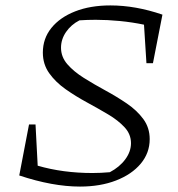

<svg xmlns="http://www.w3.org/2000/svg" viewBox="-20 -677 655 708"><path d="M520 -444 511 -586Q468 -595 422 -599.5Q376 -604 333 -604Q317 -604 302 -603.5Q287 -603 273 -602Q242 -586 223.5 -559Q205 -532 205 -501Q205 -467 228.5 -440Q252 -413 289.5 -389.5Q327 -366 368.5 -343.5Q410 -321 447.5 -295.5Q485 -270 508.5 -238Q532 -206 532 -164Q532 -113 499 -73.5Q466 -34 408 -11.5Q350 11 275 11Q174 11 51 -30L87 -218H111L119 -66Q212 -39 321 -39Q352 -39 385 -42Q421 -61 442 -89.5Q463 -118 463 -149Q463 -182 439.5 -207.5Q416 -233 379 -255Q342 -277 300.5 -299.5Q259 -322 222 -348Q185 -374 161.5 -407Q138 -440 138 -483Q138 -535 169.5 -574Q201 -613 257 -635Q313 -657 387 -657Q480 -657 579 -623L544 -444Z"/></svg>

Font: Piazzolla Light
Style: Italic
Weight: 300
Italic angle: -11.3°
Designer: Juan Pablo del Peral
Foundry: Huerta Tipografica
Version: Version 1.330